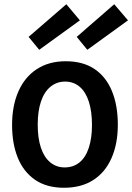

<svg xmlns="http://www.w3.org/2000/svg" viewBox="-20 -872 624 906"><path d="M414 -282Q414 -347 399 -393Q384 -439 355.5 -463Q327 -487 287 -487Q248 -487 218.5 -463Q189 -439 173.5 -393.5Q158 -348 158 -284Q158 -220 173 -175Q188 -130 217 -106Q246 -82 285 -82Q326 -82 355 -105.5Q384 -129 399 -174.5Q414 -220 414 -282ZM536 -284Q536 -193 506 -125.5Q476 -58 419.5 -22Q363 14 282 14Q200 14 145.5 -23.5Q91 -61 64 -127.5Q37 -194 37 -282Q37 -373 67 -441Q97 -509 154 -546Q211 -583 290 -583Q372 -583 426.5 -546Q481 -509 508.5 -441.5Q536 -374 536 -284ZM165 -637 115 -698 293 -852 357 -776ZM392 -637 342 -698 519 -852 584 -776Z"/></svg>

Font: Yaldevi SemiBold
Style: Regular
Weight: 600
Designer: Sol Matas, Rajitha Manaperi, Kosala Senevirathne
Foundry: Mooniak
Version: Version 1.100